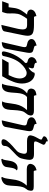

<svg xmlns="http://www.w3.org/2000/svg" viewBox="1152 -1942 805 3150"><g transform="rotate(90 1555.0 -367.5)"><path d="M389 13 448 -236Q452 -249 454 -262Q463 -307 463 -336Q463 -376 446 -392.5Q429 -409 394 -409H289Q275 -391 258 -365Q241 -339 227.5 -311Q214 -283 208 -257Q204 -232 202 -209Q200 -186 200 -165Q200 -158 200.5 -151Q201 -144 201 -137V-120Q201 -102 200 -86.5Q199 -71 196 -61Q192 -47 187 -30.5Q182 -14 177 0H1L40 -106H99Q100 -114 101.5 -123.5Q103 -133 104 -143Q107 -166 110 -187.5Q113 -209 114 -214Q126 -274 156 -321Q186 -368 220 -409Q181 -409 159.5 -427Q138 -445 138 -471Q138 -475 138.5 -478Q139 -481 140 -485Q145 -509 161.5 -524Q178 -539 197 -547Q216 -555 230.5 -558.5Q245 -562 245 -562Q246 -544 251 -533Q256 -522 266 -522H390Q486 -522 526.5 -501.5Q567 -481 567 -420Q567 -389 558 -344L495 -37Q492 -20 475.5 -10Q459 0 439 5Q419 10 404 11.5Q389 13 389 13Z M671 6 750 -336Q754 -353 754 -367Q754 -390 741.5 -397.5Q729 -405 706 -409Q667 -415 644 -434.5Q621 -454 621 -480Q621 -483 621 -486.5Q621 -490 622 -493Q626 -514 643 -527.5Q660 -541 680 -549.5Q700 -558 714.5 -561.5Q729 -565 729 -565V-561Q729 -536 742 -529.5Q755 -523 765 -521Q802 -514 825 -502Q848 -490 848 -449Q848 -440 847 -429.5Q846 -419 844 -406Q828 -318 812 -230Q796 -142 779 -55Q775 -33 760.5 -20.5Q746 -8 727.5 -2Q709 4 693.5 5Q678 6 671 6Z M1176 -531 1202 -535Q1254 -526 1286.5 -496Q1319 -466 1335 -422Q1351 -378 1351 -327Q1351 -309 1349 -290.5Q1347 -272 1343 -253Q1337 -222 1324 -188Q1311 -154 1298 -126Q1285 -98 1278 -85Q1267 -65 1254.5 -42.5Q1242 -20 1231 0H948L1008 -106H1212Q1225 -132 1240.5 -169Q1256 -206 1263 -242Q1265 -254 1266.5 -265.5Q1268 -277 1268 -287Q1268 -337 1244.5 -369.5Q1221 -402 1178 -402Q1147 -402 1103.5 -375Q1060 -348 1019 -300Q979 -255 948.5 -184.5Q918 -114 898 -13Q897 -9 884 -2Q871 5 856 5Q837 5 830.5 -2Q824 -9 824 -22Q824 -33 827 -46Q847 -144 896.5 -231.5Q946 -319 1018 -383L1011 -380Q1013 -385 1013 -388Q1013 -391 1013 -394Q1013 -405 1006 -410Q999 -415 982 -418Q950 -426 934 -443Q918 -460 918 -482Q918 -485 918 -488.5Q918 -492 919 -495Q924 -519 938 -533.5Q952 -548 968.5 -556Q985 -564 996.5 -566.5Q1008 -569 1008 -569Q1010 -544 1020 -538Q1030 -532 1037 -530Q1060 -528 1081 -521.5Q1102 -515 1102 -492Q1102 -491 1102 -488.5Q1102 -486 1101 -483Q1100 -473 1095 -464L1096 -465Q1095 -462 1094 -459Q1093 -456 1092 -452Q1091 -447 1090.5 -441.5Q1090 -436 1090 -431Q1121 -450 1143.5 -474Q1166 -498 1176 -531Z M1798 -299Q1793 -277 1791 -250.5Q1789 -224 1787 -197Q1786 -166 1783.5 -137.5Q1781 -109 1777 -88Q1769 -48 1750.5 -28.5Q1732 -9 1711.5 -3Q1691 3 1676 3Q1665 3 1654 1Q1643 -1 1643 -1Q1657 -18 1664 -53Q1667 -68 1670.5 -91Q1674 -114 1677 -138Q1681 -162 1684.5 -185Q1688 -208 1691 -224Q1702 -279 1727 -325.5Q1752 -372 1787 -408H1573Q1528 -377 1512 -294Q1508 -272 1506 -247Q1504 -222 1502 -196Q1500 -170 1498 -144.5Q1496 -119 1491 -96Q1482 -53 1463 -31.5Q1444 -10 1423.5 -3Q1403 4 1387 4Q1374 4 1363.5 1Q1353 -2 1353 -2Q1362 -14 1368 -31Q1374 -48 1378 -70Q1381 -81 1382.5 -93.5Q1384 -106 1386 -119Q1387 -124 1388 -130.5Q1389 -137 1390 -142Q1393 -162 1396.5 -181Q1400 -200 1403 -217Q1415 -273 1437.5 -319.5Q1460 -366 1512 -409Q1472 -414 1453 -431.5Q1434 -449 1434 -475Q1434 -479 1434.5 -483.5Q1435 -488 1436 -492Q1441 -516 1455 -530Q1469 -544 1486.5 -550.5Q1504 -557 1518.5 -559Q1533 -561 1539 -561H1543Q1543 -545 1547.5 -533Q1552 -521 1561 -521H1798Q1875 -521 1875 -471Q1875 -467 1875 -462.5Q1875 -458 1873 -453Q1868 -429 1857.5 -414Q1847 -399 1836 -385Q1826 -374 1816 -357Q1806 -340 1798 -299Z M1955 6 2034 -336Q2038 -353 2038 -367Q2038 -390 2025.5 -397.5Q2013 -405 1990 -409Q1951 -415 1928 -434.5Q1905 -454 1905 -480Q1905 -483 1905 -486.5Q1905 -490 1906 -493Q1910 -514 1927 -527.5Q1944 -541 1964 -549.5Q1984 -558 1998.5 -561.5Q2013 -565 2013 -565V-561Q2013 -536 2026 -529.5Q2039 -523 2049 -521Q2086 -514 2109 -502Q2132 -490 2132 -449Q2132 -440 2131 -429.5Q2130 -419 2128 -406Q2112 -318 2096 -230Q2080 -142 2063 -55Q2059 -33 2044.5 -20.5Q2030 -8 2011.5 -2Q1993 4 1977.5 5Q1962 6 1955 6Z M2302 -556Q2301 -553 2301 -550Q2301 -547 2301 -545Q2301 -530 2311.5 -526Q2322 -522 2338 -522H2506Q2562 -522 2582.5 -503.5Q2603 -485 2603 -447Q2603 -430 2599.5 -408.5Q2596 -387 2591 -361Q2585 -330 2578 -309.5Q2571 -289 2559 -271.5Q2547 -254 2526.5 -233.5Q2506 -213 2471 -181Q2434 -147 2408.5 -119.5Q2383 -92 2377 -64Q2376 -57 2375.5 -52.5Q2375 -48 2375 -44Q2375 -40 2374.5 -35.5Q2374 -31 2374 -29Q2365 11 2312 11Q2265 11 2265 -21Q2265 -24 2265.5 -27Q2266 -30 2267 -33Q2271 -53 2288.5 -77Q2306 -101 2330 -125.5Q2354 -150 2377.5 -171Q2401 -192 2417 -205Q2444 -228 2459 -243.5Q2474 -259 2483 -279Q2492 -299 2499 -332Q2501 -341 2502 -349.5Q2503 -358 2503 -365Q2503 -385 2491 -396.5Q2479 -408 2444 -408H2293Q2251 -408 2226 -421.5Q2201 -435 2201 -463Q2201 -467 2201.5 -470.5Q2202 -474 2203 -478Q2210 -512 2224.5 -541.5Q2239 -571 2253 -595Q2258 -602 2263 -612.5Q2268 -623 2269 -630Q2270 -633 2270 -638Q2270 -647 2266 -650.5Q2262 -654 2257 -655Q2246 -660 2231 -668.5Q2216 -677 2216 -690Q2216 -691 2216.5 -692Q2217 -693 2217 -694Q2221 -714 2238 -725.5Q2255 -737 2273.5 -743Q2292 -749 2298 -750Q2298 -731 2302 -725.5Q2306 -720 2308 -719Q2325 -715 2340 -705Q2355 -695 2355 -680V-675Q2355 -674 2347 -656.5Q2339 -639 2330 -621Q2321 -603 2318 -597Q2314 -589 2309 -577.5Q2304 -566 2302 -556Z M3040 -297Q3035 -271 3033.5 -245Q3032 -219 3030 -193Q3028 -165 3026.5 -138Q3025 -111 3020 -88Q3002 -2 2893 15L2884 -2Q2891 -12 2896.5 -24.5Q2902 -37 2905 -53Q2909 -68 2912 -91Q2915 -114 2919 -138Q2925 -190 2932 -224Q2954 -331 3026 -404H2755Q2714 -404 2691.5 -420.5Q2669 -437 2669 -463Q2669 -467 2669.5 -470Q2670 -473 2671 -477Q2677 -505 2693 -522.5Q2709 -540 2728 -549Q2747 -558 2760.5 -561Q2774 -564 2774 -564Q2775 -546 2780 -532Q2785 -518 2793 -518H3037Q3080 -518 3095 -508Q3110 -498 3110 -478Q3110 -473 3109.5 -467.5Q3109 -462 3108 -457L3103 -433Q3102 -423 3095.5 -414.5Q3089 -406 3081 -395Q3071 -383 3060.5 -363.5Q3050 -344 3040 -297ZM2735 -161Q2734 -154 2731.5 -140Q2729 -126 2727 -111Q2725 -96 2722.5 -82Q2720 -68 2719 -62Q2712 -31 2680 -10.5Q2648 10 2592 14L2586 -1Q2592 -6 2597.5 -18.5Q2603 -31 2605 -44Q2607 -51 2609 -64Q2611 -77 2613 -92Q2615 -106 2618 -119.5Q2621 -133 2622 -140Q2633 -192 2662.5 -222.5Q2692 -253 2738 -253Q2758 -253 2775 -242L2773 -235Q2760 -228 2750 -207.5Q2740 -187 2735 -161Z"/></g></svg>

Font: Libertinus Serif SemiBold
Style: Italic
Weight: 600
Italic angle: -11.5°
Designer: Philipp H. Poll, Khaled Hosny
Foundry: Caleb Maclennan
Version: Version 7.051;RELEASE